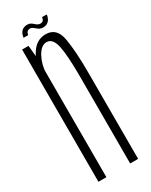

<svg xmlns="http://www.w3.org/2000/svg" viewBox="-180 -712 591 752"><g transform="rotate(-30 115.5 -336.0)"><path d="M25.5 0H61.5V-524.5L54.5 -598H25.5ZM169 0H205V-390Q205 -489 194.5 -546.5Q184 -604 135 -604Q94.5 -604 69.8 -567.2Q45 -530.5 45 -486L61 -469Q61 -507 79.2 -541.2Q97.5 -575.5 122.5 -575.5Q150.5 -575.5 159.8 -531.8Q169 -488 169 -394.5ZM140.5 -631.5Q149 -631.5 155 -634Q161 -636.5 165.2 -640.5Q169.5 -644.5 172 -649.2Q174.5 -654 176.2 -659.5Q178 -665 177.5 -669H156.5Q156.5 -665 154.8 -660.2Q153 -655.5 148.8 -652.8Q144.5 -650 139 -650Q132.5 -650 127 -653.2Q121.5 -656.5 116.5 -661.2Q111.5 -666 105.5 -669.2Q99.5 -672.5 91 -672.5Q83.5 -672.5 77.2 -670.2Q71 -668 66.8 -664.2Q62.5 -660.5 59.8 -655.5Q57 -650.5 55.5 -645.5Q54 -640.5 53.5 -635H74.5Q75 -639.5 77 -644.2Q79 -649 83.2 -651.5Q87.5 -654 93.5 -654Q99 -654 104 -650.8Q109 -647.5 114.2 -642.8Q119.5 -638 125.5 -634.8Q131.5 -631.5 140.5 -631.5Z"/></g></svg>

Font: Anybody ExtraCondensed ExtraLight
Style: Regular
Weight: 250
Width: 2
Version: Version 1.113;gftools[0.9.25]